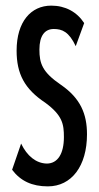

<svg xmlns="http://www.w3.org/2000/svg" viewBox="-20 -652 353 682"><path d="M150 10C234 10 289 -62 289 -175C289 -247 266 -303 196 -351C130 -396 120 -427 120 -476C120 -525 139 -549 171 -549C201 -549 225 -539 249 -488L279 -570C253 -610 212 -632 162 -632C90 -632 39 -575 39 -472C39 -390 67 -336 141 -287C202 -242 207 -211 207 -165C207 -106 185 -71 146 -71C108 -72 76 -98 55 -142L23 -49C53 -9 94 10 150 10Z"/></svg>

Font: Inconsolata ExtraCondensed
Style: Bold
Weight: 700
Width: 2
Monospace: yes
Designer: Raph Levien, Cyreal, Brenton Simpson
Foundry: Raph Levien, Cyreal, Google
Version: Version 3.100